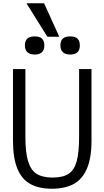

<svg xmlns="http://www.w3.org/2000/svg" viewBox="-20 -1148 640 1176"><path d="M59.5 -287.5V-725H135.5V-312Q135.5 -214.5 152 -160.2Q168.5 -106 204.5 -83.2Q240.5 -60.5 302.5 -60.5Q365.5 -60.5 400.2 -83.5Q435 -106.5 449.8 -160.5Q464.5 -214.5 464.5 -312V-725H540.5V-287.5Q540.5 -180 512.2 -114.8Q484 -49.5 430.8 -20.8Q377.5 8 298 8Q218.5 8 166 -20.8Q113.5 -49.5 86.5 -114.8Q59.5 -180 59.5 -287.5ZM132.5 -869.5Q132.5 -897 146.8 -911Q161 -925 192 -925Q223.5 -925 237.5 -911Q251.5 -897 251.5 -869.5Q251.5 -814 192 -814Q163 -814 147.8 -828.2Q132.5 -842.5 132.5 -869.5ZM350 -869.5Q350 -897 364.2 -911Q378.5 -925 409.5 -925Q441 -925 455 -911Q469 -897 469 -869.5Q469 -814 409.5 -814Q380.5 -814 365.2 -828.2Q350 -842.5 350 -869.5ZM142 -1128H250L343 -923H270Z"/></svg>

Font: JuliaMono Light
Style: Regular
Weight: 300
Monospace: yes
Designer: cormullion
Foundry: corm
Version: Version 0.054; ttfautohint (v1.8.4)